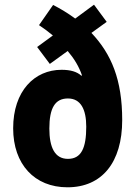

<svg xmlns="http://www.w3.org/2000/svg" viewBox="-20 -787 577 817"><path d="M206 -766 146 -680C167 -666 186 -652 205 -636L138 -587L192 -515L268 -570C296 -537 316 -504 329 -466L326 -465C307 -482 280 -490 242 -490C127 -490 36 -400 36 -241C36 -88 127 10 267 10C414 10 500 -96 500 -276C500 -448 454 -557 369 -647L434 -694L380 -767L300 -708C269 -731 237 -750 206 -766ZM269 -368C324 -368 347 -321 347 -248C347 -157 326 -111 269 -111C213 -111 190 -160 190 -240C190 -327 214 -368 269 -368Z"/></svg>

Font: Noto Sans Sinhala UI Condensed ExtraBold
Style: Regular
Weight: 800
Width: 3
Designer: Jelle Bosma - Monotype Design Team
Foundry: Monotype Imaging Inc.
Version: Version 2.006